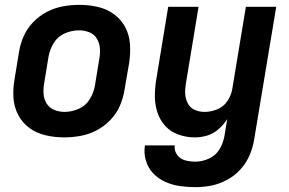

<svg xmlns="http://www.w3.org/2000/svg" viewBox="-20 -558 1192 791"><path d="M244 8Q277 8 311 2Q345 -4 377 -20.5Q409 -37 434.5 -63.5Q460 -90 474 -122.5Q488 -155 493 -188L512 -298Q518 -337 515.5 -375.5Q513 -414 496 -446Q479 -478 449.5 -499.5Q420 -521 383 -529.5Q346 -538 307 -538Q274 -538 240 -532Q206 -526 174 -509.5Q142 -493 116.5 -466.5Q91 -440 77 -407.5Q63 -375 58 -342L40 -232Q33 -193 35.5 -155Q38 -117 55 -84.5Q72 -52 101.5 -30.5Q131 -9 168.5 -0.5Q206 8 244 8ZM785 213Q818 213 851 206.5Q884 200 915.5 183Q947 166 971 139.5Q995 113 1008.5 81Q1022 49 1027 17L1118 -530H993L937 -192Q933 -166 917 -142Q901 -118 875 -107.5Q849 -97 823 -97Q801 -97 782 -105.5Q763 -114 753.5 -132.5Q744 -151 743 -172Q742 -193 746 -215L798 -530H673L624 -232Q618 -197 618 -162Q618 -127 628.5 -95Q639 -63 661 -39Q683 -15 715.5 -3.5Q748 8 782 8Q808 8 833.5 0.5Q859 -7 880 -25.5Q901 -44 916 -67L905 0Q901 28 885.5 55Q870 82 841.5 95Q813 108 785 108Q763 108 742.5 102.5Q722 97 709.5 79.5Q697 62 700 41H577Q572 73 581 103.5Q590 134 611 156Q632 178 660.5 191Q689 204 720.5 208.5Q752 213 785 213ZM246 -97Q224 -97 204 -105Q184 -113 172.5 -131Q161 -149 159.5 -171Q158 -193 162 -215L180 -325Q185 -354 201.5 -381Q218 -408 247 -420.5Q276 -433 305 -433Q328 -433 348 -425Q368 -417 379 -399Q390 -381 391.5 -359.5Q393 -338 389 -315L371 -205Q366 -176 349.5 -149Q333 -122 304 -109.5Q275 -97 246 -97Z"/></svg>

Font: Iosevka Sparkle
Style: Bold Italic
Weight: 700
Italic angle: -9°
Designer: Belleve Invis
Foundry: Belleve Invis
Version: Version 4.5.0; ttfautohint (v1.8.3)